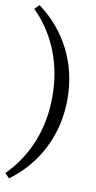

<svg xmlns="http://www.w3.org/2000/svg" viewBox="-103 -785 517 1029"><g transform="rotate(10 156.0 -270.5)"><path d="M25 -742Q137 -660 198.5 -538Q260 -416 260 -271Q260 -126 198.5 -3.5Q137 119 25 201L1 176Q87 90 132.5 -23.5Q178 -137 178 -271Q178 -404 132.5 -518Q87 -632 1 -717Z"/></g></svg>

Font: Piazzolla 24pt Medium
Style: Regular
Weight: 500
Designer: Juan Pablo del Peral
Foundry: Huerta Tipografica
Version: Version 2.005